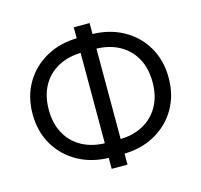

<svg xmlns="http://www.w3.org/2000/svg" viewBox="-112 -881 1085 1035"><g transform="rotate(-15 430.5 -364.0)"><path d="M398.4 -29.8Q296.9 -29.8 218.5 -72.5Q140.1 -115.2 95.5 -190.4Q50.8 -265.6 50.8 -363.8Q50.8 -461.9 95.5 -537.4Q140.1 -612.8 218.5 -655.3Q296.9 -697.8 398.4 -697.8H462.9Q564.5 -697.8 642.8 -655.3Q721.2 -612.8 765.6 -537.4Q810.1 -461.9 810.1 -363.8Q810.1 -265.6 765.6 -190.4Q721.2 -115.2 642.8 -72.5Q564.5 -29.8 462.9 -29.8ZM398.4 -111.3H462.9Q542 -111.3 599.6 -142.3Q657.2 -173.3 688.7 -230Q720.2 -286.6 720.2 -363.8Q720.2 -441.4 688.7 -497.8Q657.2 -554.2 599.6 -585.2Q542 -616.2 462.9 -616.2H398.4Q319.3 -616.2 261.5 -585.2Q203.6 -554.2 172.4 -497.8Q141.1 -441.4 141.1 -363.8Q141.1 -286.6 172.4 -230Q203.6 -173.3 261.5 -142.3Q319.3 -111.3 398.4 -111.3ZM386.2 31.2V-758.8H474.6V31.2Z"/></g></svg>

Font: Inter 24pt
Style: Regular
Weight: 400
Designer: Rasmus Andersson
Foundry: rsms
Version: Version 4.001;git-66647c0bb